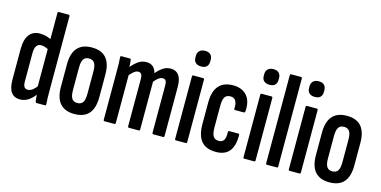

<svg xmlns="http://www.w3.org/2000/svg" viewBox="-69 -1040 2777 1400"><g transform="rotate(15 1319.5 -340.0)"><path d="M125 6Q80 6 57.5 -25Q35 -56 35 -123V-351Q35 -423 63 -459.5Q91 -496 143 -496Q172 -496 195.5 -488.5Q219 -481 237 -471V-396Q198 -416 174 -416Q151 -416 138.5 -398.5Q126 -381 126 -343V-130Q126 -101 135 -89Q144 -77 162 -77Q180 -77 197.5 -90.5Q215 -104 235 -131L245 -72Q219 -35 189.5 -14.5Q160 6 125 6ZM249 0Q242 0 240 -10Q237 -29 235.5 -56Q234 -83 234 -99L226 -111V-673Q226 -683 235 -683H308Q317 -683 317 -673V-123Q317 -84 317.5 -56.5Q318 -29 320 -12Q321 0 312 0Z M535 6Q463 6 426.5 -35.5Q390 -77 390 -160V-330Q390 -413 426.5 -454.5Q463 -496 535 -496Q608 -496 644 -454.5Q680 -413 680 -330V-160Q680 -77 644 -35.5Q608 6 535 6ZM535 -77Q564 -77 577 -96.5Q590 -116 590 -161V-328Q590 -374 577 -393.5Q564 -413 535 -413Q507 -413 494 -393.5Q481 -374 481 -328V-161Q481 -116 494 -96.5Q507 -77 535 -77Z M762 0Q754 0 754 -10V-367Q754 -406 753.5 -433.5Q753 -461 751 -478Q750 -490 758 -490H823Q830 -490 831 -480Q833 -468 833.5 -455Q834 -442 835 -429Q861 -460 887.5 -478Q914 -496 948 -496Q976 -496 995.5 -480.5Q1015 -465 1023 -433Q1047 -462 1073 -479Q1099 -496 1131 -496Q1171 -496 1192 -467Q1213 -438 1213 -380V-10Q1213 0 1205 0H1131Q1122 0 1122 -10V-367Q1122 -391 1115 -402Q1108 -413 1092 -413Q1077 -413 1061.5 -402Q1046 -391 1029 -370V-10Q1029 0 1021 0H947Q938 0 938 -10V-367Q938 -391 930.5 -402Q923 -413 907 -413Q893 -413 877.5 -402Q862 -391 845 -370V-10Q845 0 836 0Z M1301 0Q1293 0 1293 -10V-480Q1293 -490 1301 -490H1376Q1384 -490 1384 -480V-10Q1384 0 1376 0ZM1339 -568Q1312 -568 1297 -581.5Q1282 -595 1282 -620V-633Q1282 -658 1297 -672Q1312 -686 1339 -686Q1366 -686 1380 -672Q1394 -658 1394 -633V-620Q1394 -595 1380 -581.5Q1366 -568 1339 -568Z M1603 6Q1529 6 1493 -36.5Q1457 -79 1457 -165V-328Q1457 -412 1493.5 -454Q1530 -496 1602 -496Q1648 -496 1679.5 -476.5Q1711 -457 1725.5 -422Q1740 -387 1736 -338Q1735 -325 1726 -325H1660Q1656 -325 1654 -328Q1652 -331 1653 -335Q1655 -374 1642.5 -393.5Q1630 -413 1603 -413Q1574 -413 1561 -393.5Q1548 -374 1548 -326V-165Q1548 -118 1561 -97.5Q1574 -77 1603 -77Q1629 -77 1641 -95.5Q1653 -114 1651 -154Q1651 -166 1660 -166H1727Q1736 -166 1736 -156Q1737 -75 1704 -34.5Q1671 6 1603 6Z M1817 0Q1809 0 1809 -10V-480Q1809 -490 1817 -490H1892Q1900 -490 1900 -480V-10Q1900 0 1892 0ZM1855 -568Q1828 -568 1813 -581.5Q1798 -595 1798 -620V-633Q1798 -658 1813 -672Q1828 -686 1855 -686Q1882 -686 1896 -672Q1910 -658 1910 -633V-620Q1910 -595 1896 -581.5Q1882 -568 1855 -568Z M1988 0Q1980 0 1980 -10V-673Q1980 -683 1988 -683H2063Q2071 -683 2071 -673V-10Q2071 0 2063 0Z M2159 0Q2151 0 2151 -10V-480Q2151 -490 2159 -490H2234Q2242 -490 2242 -480V-10Q2242 0 2234 0ZM2197 -568Q2170 -568 2155 -581.5Q2140 -595 2140 -620V-633Q2140 -658 2155 -672Q2170 -686 2197 -686Q2224 -686 2238 -672Q2252 -658 2252 -633V-620Q2252 -595 2238 -581.5Q2224 -568 2197 -568Z M2460 6Q2388 6 2351.5 -35.5Q2315 -77 2315 -160V-330Q2315 -413 2351.5 -454.5Q2388 -496 2460 -496Q2533 -496 2569 -454.5Q2605 -413 2605 -330V-160Q2605 -77 2569 -35.5Q2533 6 2460 6ZM2460 -77Q2489 -77 2502 -96.5Q2515 -116 2515 -161V-328Q2515 -374 2502 -393.5Q2489 -413 2460 -413Q2432 -413 2419 -393.5Q2406 -374 2406 -328V-161Q2406 -116 2419 -96.5Q2432 -77 2460 -77Z"/></g></svg>

Font: Sofia Sans Extra Condensed SemiBold
Style: Regular
Weight: 600
Designer: Botio Nikoltchev, Ani Petrova
Foundry: lettersoup
Version: Version 4.101